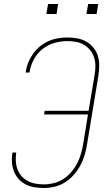

<svg xmlns="http://www.w3.org/2000/svg" viewBox="-20 -930 540 958"><path d="M198 8Q174 8 150.5 4Q127 0 107 -10.5Q87 -21 72 -38Q57 -55 49 -76.5Q41 -98 39.5 -121.5Q38 -145 42 -169H61Q58 -148 59 -126.5Q60 -105 67 -86Q74 -67 87 -52Q100 -37 117.5 -27.5Q135 -18 156 -14Q177 -10 198 -10Q223 -10 248 -16Q273 -22 295.5 -36.5Q318 -51 335.5 -71.5Q353 -92 365 -115Q377 -138 384 -162.5Q391 -187 395 -211L419 -359H200L203 -377H422L452 -556Q456 -579 456 -601Q456 -623 449.5 -643Q443 -663 430 -679.5Q417 -696 399 -706.5Q381 -717 359.5 -721Q338 -725 316 -725Q285 -725 252.5 -716Q220 -707 193 -686Q166 -665 149.5 -634.5Q133 -604 128 -573Q128 -572 127.5 -570.5Q127 -569 127 -568H108Q108 -570 108 -571Q108 -572 109 -573Q112 -597 121.5 -619.5Q131 -642 145.5 -662.5Q160 -683 180 -699Q200 -715 222.5 -725Q245 -735 269 -739Q293 -743 316 -743Q341 -743 365.5 -738.5Q390 -734 410.5 -722.5Q431 -711 446 -692.5Q461 -674 468 -651.5Q475 -629 475 -603.5Q475 -578 471 -553L414 -208Q410 -182 402 -155.5Q394 -129 380.5 -104Q367 -79 347.5 -57Q328 -35 304 -20Q280 -5 252.5 1.5Q225 8 198 8ZM411 -860 420 -910H470L462 -860ZM211 -860 220 -910H270L262 -860Z"/></svg>

Font: Iosevka SS04 Thin Oblique
Style: Regular
Weight: 100
Italic angle: -9°
Monospace: yes
Designer: Belleve Invis
Foundry: Belleve Invis
Version: Version 19.0.0; ttfautohint (v1.8.4)